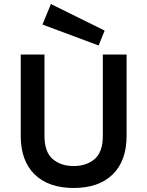

<svg xmlns="http://www.w3.org/2000/svg" viewBox="-20 -920 730 954"><path d="M83 -245V-649H201V-245Q201 -165 241.5 -130Q282 -95 346 -95Q410 -95 450.5 -130Q491 -165 491 -245V-649H609V-245Q609 -121 540 -53.5Q471 14 346 14Q221 14 152 -53.5Q83 -121 83 -245ZM191 -798 233 -900 500 -768 470 -694Z"/></svg>

Font: Karmilla
Style: Bold
Weight: 700
Designer: Jonathan Pinhorn
Version: Version 1.000